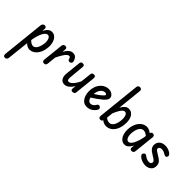

<svg xmlns="http://www.w3.org/2000/svg" viewBox="6 -2153 3765 3765"><g transform="rotate(45 1888.5 -270.5)"><path d="M94.5 463Q69 463 57 447.2Q45 431.5 47.5 405L140.5 -480Q143.5 -508 160 -524.5Q176.5 -541 198 -541Q221 -541 234.8 -528.5Q248.5 -516 247.5 -491L241 -426.5Q256.5 -458 277.8 -486.5Q299 -515 326 -533Q353 -551 386 -551Q435.5 -551 469.5 -526.5Q503.5 -502 523.5 -461.8Q543.5 -421.5 550.8 -372.5Q558 -323.5 552.5 -274Q543 -186 509.5 -122.2Q476 -58.5 426.5 -24.2Q377 10 318.5 10Q291 10 259 -5.2Q227 -20.5 201 -47L151.5 410Q149 434.5 133.2 448.8Q117.5 463 94.5 463ZM216 -146Q240 -119 268.8 -103.8Q297.5 -88.5 321 -88.5Q352 -88.5 377.8 -112.5Q403.5 -136.5 421 -179.8Q438.5 -223 445.5 -282Q449.5 -314.5 446.8 -345Q444 -375.5 435 -399.8Q426 -424 410.2 -438Q394.5 -452 371.5 -452Q347 -452 324.5 -431.8Q302 -411.5 282.5 -375.2Q263 -339 247.2 -289.8Q231.5 -240.5 220 -182.5Z M714 0Q688 0 676.2 -15.5Q664.5 -31 667 -55L713 -492Q715.5 -516.5 732.2 -528.8Q749 -541 772.5 -541Q796.5 -541 808.2 -526.8Q820 -512.5 817.5 -485.5L810 -416Q847.5 -484 887 -517.5Q926.5 -551 976.5 -551Q1027.5 -551 1056.5 -520Q1085.5 -489 1096 -445Q1102.5 -417 1094.5 -401.5Q1086.5 -386 1068 -378Q1047 -370.5 1027.8 -377Q1008.5 -383.5 1003 -406.5Q998 -427 988.8 -441.8Q979.5 -456.5 962 -456.5Q940 -456.5 915 -435Q890 -413.5 859.5 -366Q829 -318.5 790 -239L770.5 -51Q769 -37 763.2 -25.5Q757.5 -14 745.8 -7Q734 0 714 0Z M1289 10Q1223 10 1191 -40Q1159 -90 1168.5 -178.5L1201 -489Q1202.5 -508 1213 -524.5Q1223.5 -541 1254 -541Q1285.5 -541 1294.8 -524.2Q1304 -507.5 1301.5 -483.5L1272.5 -175.5Q1268.5 -130 1278 -108.8Q1287.5 -87.5 1311 -87.5Q1331.5 -87.5 1357.2 -103Q1383 -118.5 1414.5 -158.2Q1446 -198 1483 -270.5L1507.5 -490Q1509 -502 1513.5 -513.8Q1518 -525.5 1529.5 -533.2Q1541 -541 1563.5 -541Q1594 -541 1603.8 -524Q1613.5 -507 1611 -483.5L1565 -49Q1562.5 -23.5 1547.2 -11.8Q1532 0 1504 0Q1478.5 0 1468.5 -13.5Q1458.5 -27 1461 -52L1468 -122Q1424.5 -54.5 1380.5 -22.2Q1336.5 10 1289 10Z M1907 10Q1854.5 10 1817.8 -15.5Q1781 -41 1758.8 -83.5Q1736.5 -126 1728.2 -177Q1720 -228 1725 -278.5Q1734.5 -365.5 1771 -425Q1807.5 -484.5 1860.5 -515Q1913.5 -545.5 1971 -545.5Q2012.5 -545.5 2044.8 -530Q2077 -514.5 2095.2 -489Q2113.5 -463.5 2113.5 -433Q2113.5 -406.5 2092 -376.5Q2070.5 -346.5 2032.5 -314Q1994.5 -281.5 1943 -245.8Q1891.5 -210 1832 -171.5Q1838 -149.5 1849.2 -130Q1860.5 -110.5 1877.8 -98.2Q1895 -86 1917.5 -86Q1947 -86 1975.8 -106Q2004.5 -126 2022.5 -160.5Q2032 -178 2049 -183.5Q2066 -189 2087 -177Q2105 -166.5 2111 -147.8Q2117 -129 2107.5 -112Q2077.5 -57.5 2025.8 -23.8Q1974 10 1907 10ZM1828.5 -267Q1862 -287.5 1894.2 -310Q1926.5 -332.5 1952.5 -353.5Q1978.5 -374.5 1994 -392Q2009.5 -409.5 2009.5 -419Q2009.5 -429 1999.2 -438.2Q1989 -447.5 1964.5 -447.5Q1934 -447.5 1905.2 -428Q1876.5 -408.5 1856 -370.8Q1835.5 -333 1829.5 -278Z M2278.5 0Q2252.5 0 2238.8 -15.2Q2225 -30.5 2228.5 -59L2322.5 -955.5Q2325 -978 2340.2 -991Q2355.5 -1004 2377.5 -1004Q2404.5 -1004 2417.8 -988.2Q2431 -972.5 2428.5 -948.5L2374.5 -431.5Q2403.5 -487.5 2440.8 -519.2Q2478 -551 2519 -551Q2566 -551 2599.2 -529.2Q2632.5 -507.5 2652.8 -468.8Q2673 -430 2679.8 -379Q2686.5 -328 2680 -268.5Q2671 -178.5 2637 -116.2Q2603 -54 2553 -22Q2503 10 2445 10Q2415.5 10 2382.2 -1.2Q2349 -12.5 2325 -36.5Q2320 -17.5 2307.2 -8.8Q2294.5 0 2278.5 0ZM2342 -127Q2367 -100 2394.5 -91Q2422 -82 2446.5 -82Q2494.5 -82 2530 -133.2Q2565.5 -184.5 2575.5 -276.5Q2581 -324.5 2575.5 -365.5Q2570 -406.5 2552.2 -431.2Q2534.5 -456 2503 -456Q2484.5 -456 2464.8 -439.5Q2445 -423 2426 -394.8Q2407 -366.5 2389.2 -330.5Q2371.5 -294.5 2356 -256Z M2959 10Q2909.5 10 2875.5 -15Q2841.5 -40 2821.2 -81.2Q2801 -122.5 2794 -173Q2787 -223.5 2792 -274Q2801.5 -362 2835 -424Q2868.5 -486 2918.5 -518.5Q2968.5 -551 3026.5 -551Q3044.5 -551 3066.5 -544.5Q3088.5 -538 3110.5 -526.2Q3132.5 -514.5 3150.5 -499L3155.5 -516Q3161 -529 3172.2 -535Q3183.5 -541 3196.5 -541Q3218 -541 3233.8 -527Q3249.5 -513 3246.5 -484L3201 -50.5Q3198.5 -25 3181.2 -12.5Q3164 0 3144.5 0Q3122.5 0 3108.2 -13.5Q3094 -27 3097 -54L3103.5 -114.5Q3088 -82.5 3066.5 -54Q3045 -25.5 3018.2 -7.8Q2991.5 10 2959 10ZM2896 -265.5Q2892.5 -231.5 2895 -199Q2897.5 -166.5 2907 -140.2Q2916.5 -114 2933 -98.8Q2949.5 -83.5 2973 -83.5Q2997.5 -83.5 3020.5 -105Q3043.5 -126.5 3063.8 -165.5Q3084 -204.5 3100.8 -256.2Q3117.5 -308 3129 -368.5L3133 -407Q3109.5 -429.5 3079.8 -442.8Q3050 -456 3024 -456Q2991.5 -456 2964.8 -432.8Q2938 -409.5 2920 -367Q2902 -324.5 2896 -265.5Z M3536 10Q3500.5 10 3468.8 2Q3437 -6 3411.2 -18.8Q3385.5 -31.5 3368 -46Q3344.5 -65 3335.5 -86.2Q3326.5 -107.5 3341.5 -128Q3358.5 -150 3376.8 -151.2Q3395 -152.5 3415.5 -135.5Q3434.5 -120 3467.8 -104Q3501 -88 3538.5 -88Q3565 -88 3580.5 -102Q3596 -116 3596 -138.5Q3596 -152.5 3588.5 -165Q3581 -177.5 3557.8 -194.8Q3534.5 -212 3486.5 -240Q3423.5 -277 3396.5 -312.5Q3369.5 -348 3369.5 -397.5Q3369.5 -461.5 3415.2 -503.5Q3461 -545.5 3542 -545.5Q3573 -545.5 3609 -536.2Q3645 -527 3683 -502.5Q3713 -483 3722.5 -459Q3732 -435 3718.5 -414.5Q3706 -396.5 3685.8 -396.5Q3665.5 -396.5 3639.5 -414Q3620.5 -428 3592.8 -437.5Q3565 -447 3533.5 -447Q3503.5 -447 3487 -431.2Q3470.5 -415.5 3470.5 -395.5Q3470.5 -374.5 3493 -357.2Q3515.5 -340 3550 -320Q3590.5 -296.5 3619 -276.8Q3647.5 -257 3665 -237Q3682.5 -217 3690.8 -193.8Q3699 -170.5 3699 -141Q3699 -90.5 3676.5 -57Q3654 -23.5 3616.8 -6.8Q3579.5 10 3536 10Z"/></g></svg>

Font: Edu SA Hand Medium
Style: Regular
Weight: 500
Designer: Tina and Corey Anderson, Eben Sorkin, Mirko Velimirovic
Foundry: Google for Education
Version: Version 2.000